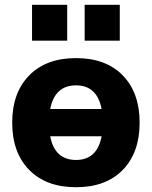

<svg xmlns="http://www.w3.org/2000/svg" viewBox="-20 -773 635 803"><path d="M334 -603V-753H481V-603ZM114 -603V-753H261V-603ZM102 -457.5Q173 -530 298 -530Q423 -530 493.5 -457.5Q564 -385 564 -260Q564 -135 493.5 -62.5Q423 10 298 10Q173 10 102 -62.5Q31 -135 31 -260Q31 -385 102 -457.5ZM190 -203Q209 -104 298 -104Q386 -104 405 -203ZM190 -317H405Q386 -416 298 -416Q209 -416 190 -317Z"/></svg>

Font: M PLUS 1p ExtraBold
Style: Regular
Weight: 800
Version: Version 1.062